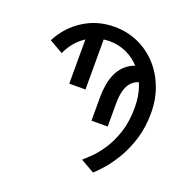

<svg xmlns="http://www.w3.org/2000/svg" viewBox="-136 -861 1011 1034"><g transform="rotate(20 369.5 -343.5)"><path d="M602.1 -585.9 621.6 -503.9Q577.6 -503.9 549.8 -487.1Q522 -470.2 508.8 -435.8Q495.6 -401.4 495.6 -347.7V-214.8H402.8V-347.7Q402.8 -425.8 425 -478.8Q447.3 -531.7 491.7 -558.8Q536.1 -585.9 602.1 -585.9ZM222.2 -662.6H314.9V-361.3H222.2ZM427.2 0Q441.4 -12.2 469.2 -39.3Q497.1 -66.4 526.6 -110.4Q556.2 -154.3 576.9 -216.6Q597.7 -278.8 597.7 -361.3Q597.7 -425.3 578.9 -478.3Q560.1 -531.2 526.1 -569.8Q492.2 -608.4 446.8 -629.4Q401.4 -650.4 348.1 -650.4Q299.3 -650.4 256.6 -632.3Q213.9 -614.3 180.9 -581.1Q147.9 -547.9 127.4 -502L48.8 -546.9Q92.3 -631.8 171.1 -682.1Q250 -732.4 348.1 -732.4Q420.4 -732.4 482.7 -704.8Q544.9 -677.2 591.6 -627.2Q638.2 -577.1 664.3 -509.5Q690.4 -441.9 690.4 -361.3Q690.4 -280.8 669.7 -213.6Q648.9 -146.5 618.2 -94.5Q587.4 -42.5 556.6 -7.3Q525.9 27.8 505.9 44.9Z"/></g></svg>

Font: Giphurs
Style: Regular
Weight: 400
Version: Version 2.010